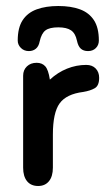

<svg xmlns="http://www.w3.org/2000/svg" viewBox="-20 -609 358 639"><path d="M146 -344Q141 -377 130.5 -388.5Q120 -400 102 -400Q82 -400 69.5 -388Q57 -376 57 -357V-51Q57 -22 70 -6Q83 10 107 10Q130 10 143 -6Q156 -22 156 -51V-161Q156 -234 178.5 -265Q201 -296 257 -303Q281 -307 295.5 -315.5Q310 -324 310 -350Q310 -369 298.5 -381Q287 -393 267 -393Q234 -393 203 -380.5Q172 -368 146 -344ZM112 -471Q118 -498 131.5 -508Q145 -518 174 -518Q202 -518 216.5 -508Q231 -498 236 -474Q240 -455 249 -447Q258 -439 273 -439Q289 -439 299 -449Q309 -459 309 -474Q309 -517 292.5 -542Q276 -567 246 -578Q216 -589 174 -589Q133 -589 102.5 -578Q72 -567 55.5 -542Q39 -517 39 -474Q39 -460 49.5 -449.5Q60 -439 76 -439Q90 -439 99.5 -447Q109 -455 112 -471Z"/></svg>

Font: Beiruti SemiBold
Style: Regular
Weight: 600
Designer: Arlette Boutros
Foundry: Boutros
Version: Version 1.41